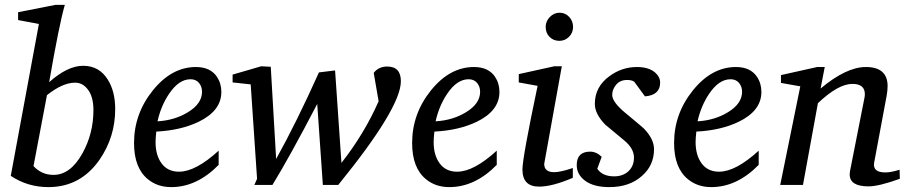

<svg xmlns="http://www.w3.org/2000/svg" viewBox="-20 -756 3735 785"><path d="M451 -310Q451 -196 387 -103Q309 9 178 9Q93 9 24 -37L139 -658L54 -674V-706L206 -736H245Q222 -657 181 -420Q256 -487 320 -487Q386 -487 421 -430Q451 -382 451 -310ZM362 -306Q362 -364 336 -394Q316 -418 287 -418Q236 -418 172 -367L117 -77Q150 -41 199 -41Q268 -41 317 -129Q362 -210 362 -306Z M885 -380Q885 -303 792 -258Q719 -223 619 -218Q616 -191 616 -175Q616 -121 641 -87.5Q666 -54 712 -54Q780 -54 874 -140V-82Q785 9 680 9Q624 9 585 -23Q528 -69 528 -171Q528 -291 605 -386.5Q682 -482 781 -482Q840 -482 867 -442Q885 -415 885 -380ZM806 -381Q806 -402 793.5 -417Q781 -432 759 -432Q711 -432 671 -372Q638 -323 624 -260Q694 -264 748 -297Q806 -332 806 -381Z M1619 -424Q1619 -315 1363 0H1300L1277 -331Q1165 -116 1094 0H1020L1031 -25L1005 -411L931 -419V-451L1048 -485L1087 -483L1109 -106Q1192 -255 1284 -460L1350 -468L1376 -90Q1470 -210 1528 -342L1508 -458Q1528 -484 1563 -484Q1619 -484 1619 -424Z M2022 -380Q2022 -303 1929 -258Q1856 -223 1756 -218Q1753 -191 1753 -175Q1753 -121 1778 -87.5Q1803 -54 1849 -54Q1917 -54 2011 -140V-82Q1922 9 1817 9Q1761 9 1722 -23Q1665 -69 1665 -171Q1665 -291 1742 -386.5Q1819 -482 1918 -482Q1977 -482 2004 -442Q2022 -415 2022 -380ZM1943 -381Q1943 -402 1930.5 -417Q1918 -432 1896 -432Q1848 -432 1808 -372Q1775 -323 1761 -260Q1831 -264 1885 -297Q1943 -332 1943 -381Z M2323 -646Q2323 -622 2306.5 -605.5Q2290 -589 2267 -589Q2243 -589 2227 -605Q2211 -621 2211 -646Q2211 -669 2228 -686.5Q2245 -704 2268 -704Q2291 -704 2307 -687Q2323 -670 2323 -646ZM2322 -29Q2238 7 2184 7Q2116 7 2116 -63Q2116 -111 2178 -405L2101 -419V-453L2246 -485H2277L2205 -86Q2205 -52 2246 -52Q2271 -52 2322 -69Z M2679 -418Q2679 -367 2617 -362L2573 -422Q2563 -429 2544 -429Q2515 -429 2499 -409.5Q2483 -390 2483 -368Q2483 -339 2536 -295Q2606 -237 2612 -231Q2654 -188 2654 -146Q2654 -80 2605 -37Q2554 9 2471 9Q2408 9 2373 -16.5Q2338 -42 2338 -81Q2338 -136 2393 -136Q2418 -136 2440 -115L2422 -66Q2443 -35 2491 -35Q2527 -35 2549.5 -56Q2572 -77 2572 -112Q2572 -149 2532 -182Q2458 -244 2455 -246Q2412 -290 2412 -331Q2412 -401 2471 -444Q2522 -482 2584 -482Q2633 -482 2659 -459Q2679 -441 2679 -418Z M3093 -380Q3093 -303 3000 -258Q2927 -223 2827 -218Q2824 -191 2824 -175Q2824 -121 2849 -87.5Q2874 -54 2920 -54Q2988 -54 3082 -140V-82Q2993 9 2888 9Q2832 9 2793 -23Q2736 -69 2736 -171Q2736 -291 2813 -386.5Q2890 -482 2989 -482Q3048 -482 3075 -442Q3093 -415 3093 -380ZM3014 -381Q3014 -402 3001.5 -417Q2989 -432 2967 -432Q2919 -432 2879 -372Q2846 -323 2832 -260Q2902 -264 2956 -297Q3014 -332 3014 -381Z M3659 -25Q3573 6 3531 6Q3454 6 3454 -43Q3454 -49 3455 -55L3514 -354Q3516 -363 3516 -371Q3516 -413 3465 -413Q3407 -413 3324 -334L3263 0H3170L3252 -403L3173 -417V-449L3321 -482H3352L3335 -394Q3440 -482 3520 -482Q3609 -482 3609 -404Q3609 -386 3605 -364L3554 -91Q3547 -51 3600 -51Q3623 -51 3658 -62Z"/></svg>

Font: Apparatus SIL
Style: Italic
Weight: 400
Italic angle: -11°
Version: Version 1.0